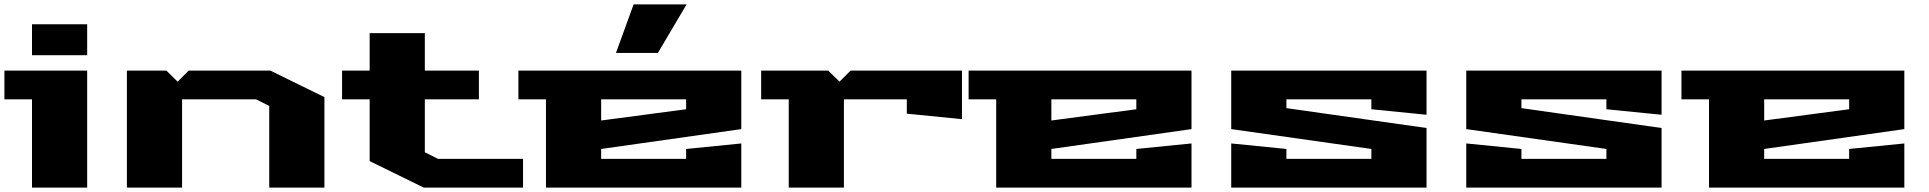

<svg xmlns="http://www.w3.org/2000/svg" viewBox="-20 -850 8739 870"><path d="M0 -400V-530H375V0H125V-400ZM125 -600V-740H375V-600Z M555 0V-530H734L785 -480L835 -530H1205L1450 -410V0H1200V-370L1140 -400H805V0Z M1530 -400V-530H1655V-700H1905V-530H2150V-400H1905V-160L1965 -130H2350V0H1900L1655 -120V-400Z M2329 -400V-530H3339V-265L2704 -175V-130H3089V-175L3339 -200V0H2454V-400ZM2704 -304 3089 -355V-400H2704ZM2771 -610 2851 -830H3091L2961 -610Z M3429 -400V-530H3733L3784 -480L3834 -530H4339V-310L4089 -335V-400H3804V0H3554V-400Z M4369 -400V-530H5379V-265L4744 -175V-130H5129V-175L5379 -200V0H4494V-400ZM4744 -304 5129 -355V-400H4744Z M5559 0V-200L5809 -175V-130H6194V-175L5559 -265V-530H6444V-330L6194 -355V-400H5809V-360L6444 -270V0Z M6624 0V-200L6874 -175V-130H7259V-175L6624 -265V-530H7509V-330L7259 -355V-400H6874V-360L7509 -270V0Z M7599 -400V-530H8609V-265L7974 -175V-130H8359V-175L8609 -200V0H7724V-400ZM7974 -304 8359 -355V-400H7974Z"/></svg>

Font: Stalinist One
Style: Regular
Weight: 400
Designer: Jovanny Lemonad
Foundry: Alexey Maslov, Jovanny Lemonad
Version: Version 3.004